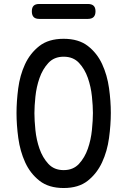

<svg xmlns="http://www.w3.org/2000/svg" viewBox="-20 -935 640 965"><path d="M300 -80Q348 -80 377 -111.5Q406 -143 421.5 -187.5Q437 -232 442 -281.5Q447 -331 447 -367Q447 -402 442 -450.5Q437 -499 421.5 -543.5Q406 -588 377 -619Q348 -650 300 -650Q252 -650 223 -618.5Q194 -587 178.5 -542.5Q163 -498 158 -449.5Q153 -401 153 -366Q153 -330 158 -281Q163 -232 178.5 -187.5Q194 -143 223 -111.5Q252 -80 300 -80ZM300 10Q225 10 178.5 -26.5Q132 -63 106.5 -119Q81 -175 72 -241Q63 -307 63 -367Q63 -425 71.5 -490.5Q80 -556 105.5 -611.5Q131 -667 177.5 -703.5Q224 -740 300 -740Q375 -740 421.5 -704Q468 -668 493.5 -612.5Q519 -557 528 -492Q537 -427 537 -368Q537 -308 528 -241.5Q519 -175 493 -119Q467 -63 421 -26.5Q375 10 300 10ZM177 -840Q158 -840 149 -849.5Q140 -859 140 -878Q140 -897 149 -906Q158 -915 177 -915H422Q441 -915 450.5 -906Q460 -897 460 -878Q460 -859 450.5 -849.5Q441 -840 422 -840Z"/></svg>

Font: Maple Mono NF
Style: Regular
Weight: 400
Monospace: yes
Designer: subframe7536
Version: Version 7.000